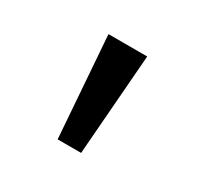

<svg xmlns="http://www.w3.org/2000/svg" viewBox="-72 -812 437 425"><g transform="rotate(30 146.5 -600.0)"><path d="M116 -471 97 -729H196L176 -471Z"/></g></svg>

Font: Noto Sans Gurmukhi Condensed
Style: Regular
Weight: 400
Width: 3
Designer: Jelle Bosma - Monotype Design Team
Foundry: Monotype Imaging Inc.
Version: Version 2.004; ttfautohint (v1.8.4.7-5d5b)